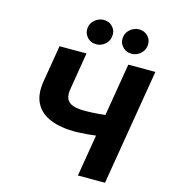

<svg xmlns="http://www.w3.org/2000/svg" viewBox="-135 -1057 1023 1163"><g transform="rotate(15 377.0 -475.5)"><path d="M152.8 -727.5H321.8L283.7 -496.1Q276.9 -458 286.6 -434.3Q296.4 -410.6 324.5 -399.9Q352.5 -389.2 400.9 -389.2Q414.1 -389.2 436 -389.9Q458 -390.6 482.2 -392.6Q506.3 -394.5 527.6 -397.2Q548.8 -399.9 561 -403.3L539.1 -268.6Q525.4 -264.6 503.2 -261.5Q481 -258.3 456.1 -256.3Q431.2 -254.4 409.9 -253.2Q388.7 -252 377.9 -252Q286.1 -252 221.9 -278.1Q157.7 -304.2 129.2 -358.4Q100.6 -412.6 114.3 -496.1ZM584 -727.5H753.9L632.8 0H462.9ZM364.7 -796.4Q327.6 -796.4 305.4 -822.3Q283.2 -848.1 288.6 -883.8Q293.5 -912.1 317.4 -931.4Q341.3 -950.7 371.1 -951.2Q407.7 -950.7 429.4 -925Q451.2 -899.4 444.8 -863.8Q440.9 -835.9 417.5 -816.2Q394 -796.4 364.7 -796.4ZM585.9 -796.4Q549.3 -796.4 526.9 -822.3Q504.4 -848.1 510.3 -883.8Q515.1 -912.1 539.1 -931.4Q563 -950.7 592.3 -951.2Q629.4 -950.7 651.1 -925Q672.9 -899.4 667 -863.8Q662.1 -835.9 638.9 -816.2Q615.7 -796.4 585.9 -796.4Z"/></g></svg>

Font: Inter Tight ExtraBold
Style: Italic
Weight: 800
Italic angle: -9.39999°
Designer: Rasmus Andersson
Foundry: rsms
Version: Version 3.004